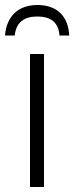

<svg xmlns="http://www.w3.org/2000/svg" viewBox="-40 -748 297 768"><path d="M110 -728C33 -728 -14 -683 -20 -606H19C24 -658 56 -682 109 -682C164 -682 194 -658 198 -606H237C233 -683 188 -728 110 -728ZM136 0V-532H80V0Z"/></svg>

Font: Noto Sans SemiCondensed Light
Style: Regular
Weight: 300
Width: 4
Designer: Monotype Design Team
Foundry: Monotype Imaging Inc.
Version: Version 2.013